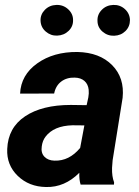

<svg xmlns="http://www.w3.org/2000/svg" viewBox="-20 -749 565 779"><path d="M307.1 0Q300.8 -20 301.8 -47.9Q242.2 11.7 167 9.8Q97.7 8.8 52 -35.4Q6.3 -79.6 9.3 -144.5Q12.7 -231 81.8 -277.1Q150.9 -323.2 267.1 -323.2L331.5 -322.3L338.4 -354Q341.3 -370.1 339.8 -384.8Q337.4 -407.7 322.5 -420.7Q307.6 -433.6 283.2 -434.1Q251 -435.1 228.5 -418.2Q206.1 -401.4 199.7 -369.6L61.5 -369.1Q64.9 -444.8 131.1 -491.9Q197.3 -539.1 294.4 -538.1Q384.3 -536.1 435.1 -484.6Q485.8 -433.1 477.5 -352.1L437 -99.1L434.6 -67.9Q433.6 -33.2 442.9 -9.3L442.4 0ZM201.2 -97.2Q260.7 -95.2 305.2 -148.9L322.3 -240.2L274.4 -240.7Q198.2 -238.8 164.6 -194.3Q152.3 -178.2 149.4 -154.8Q145.5 -128.4 160.4 -113Q175.3 -97.7 201.2 -97.2ZM144.5 -665Q143.6 -690.4 162.1 -709.2Q180.7 -728 208.5 -729Q236.3 -730 256.3 -711.7Q276.4 -693.4 276.4 -668Q277.3 -642.1 258.5 -623.8Q239.7 -605.5 211.9 -604.5Q186 -603.5 165.8 -620.8Q145.5 -638.2 144.5 -665ZM375.5 -665Q374.5 -690.4 393.1 -709.2Q411.6 -728 439.5 -729Q466.8 -730 486.6 -712.2Q506.3 -694.3 507.3 -668Q507.3 -641.1 489 -623Q470.7 -605 443.4 -604Q416.5 -603 396 -620.6Q375.5 -638.2 375.5 -665Z"/></svg>

Font: TypoPRO Roboto
Style: Bold Italic
Weight: 700
Italic angle: -12°
Designer: Google
Version: Version 2.136; 2016